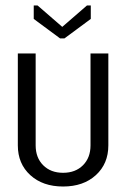

<svg xmlns="http://www.w3.org/2000/svg" viewBox="-20 -675 460 700"><path d="M199 -535 103 -606V-655H117L207 -577L297 -655H311V-606L215 -535ZM310 -145V-480H375V-145Q375 -78 329.5 -36.5Q284 5 210 5Q136 5 90.5 -36.5Q45 -78 45 -145V-480H110V-145Q110 -100 137.5 -72.5Q165 -45 210 -45Q255 -45 282.5 -72.5Q310 -100 310 -145Z"/></svg>

Font: Glametrix
Style: Regular
Weight: 500
Designer: gluk
Foundry: gluk
Version: Version 0.40